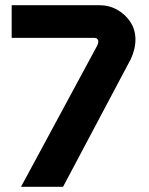

<svg xmlns="http://www.w3.org/2000/svg" viewBox="-20 -720 576 740"><path d="M61 0 354 -543Q359 -553 359 -560Q359 -566 355 -570Q351 -574 344 -574H25V-700H362Q401 -700 432.5 -682Q464 -664 483 -634.5Q502 -605 502 -568Q502 -548 497 -528.5Q492 -509 484 -492L223 0Z"/></svg>

Font: MuseoModerno Thin SemiBold
Style: Regular
Weight: 600
Version: Version 1.003